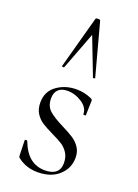

<svg xmlns="http://www.w3.org/2000/svg" viewBox="-142 -791 622 863"><g transform="rotate(20 169.0 -359.5)"><path d="M189 -221Q223 -204 243 -191Q263 -178 277 -157.5Q291 -137 291 -108Q291 -58 253.5 -23.5Q216 11 151 11Q98 11 57 -20Q51 -24 51 -32L49 -104Q49 -107 54.5 -107.5Q60 -108 61 -105Q80 -55 109.5 -31.5Q139 -8 180 -8Q214 -8 232 -23Q250 -38 250 -67Q250 -96 237.5 -115.5Q225 -135 206.5 -147Q188 -159 156 -174Q123 -190 103.5 -202.5Q84 -215 70.5 -236Q57 -257 57 -288Q57 -341 97 -370Q137 -399 191 -399Q228 -399 262 -384Q268 -381 269.5 -379Q271 -377 271 -373Q271 -354 270 -343L269 -304Q269 -302 263 -302Q257 -302 257 -304Q257 -336 224 -357.5Q191 -379 154 -379Q127 -379 111.5 -364.5Q96 -350 96 -322Q96 -285 119 -264.5Q142 -244 189 -221ZM241 -474 172 -653 104 -474Q104 -472 100 -472Q97 -472 94.5 -473.5Q92 -475 93 -476L161 -725Q162 -730 172 -730Q183 -730 184 -725L251 -476Q253 -474 247.5 -472.5Q242 -471 241 -474Z"/></g></svg>

Font: Cormorant Garamond Light
Style: Regular
Weight: 300
Designer: Christian Thalmann (Catharsis Fonts)
Version: Version 3.000